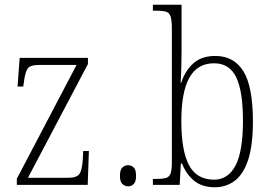

<svg xmlns="http://www.w3.org/2000/svg" viewBox="-20 -780 1138 810"><path d="M51 0V-26L303 -506H145Q107 -506 96.5 -490.5Q86 -475 81 -435L78 -415H54L63 -536H351V-510L98 -30H267Q304 -30 315 -46Q326 -62 329 -103L331 -143H355L350 0Z M521 6Q507 6 496.5 -3.5Q486 -13 486 -38Q486 -64 496.5 -73.5Q507 -83 521 -83Q534 -83 544 -73.5Q554 -64 554 -38Q554 -13 544 -3.5Q534 6 521 6Z M886 10Q833 10 799.5 -17Q766 -44 748 -90H743L738 0H625V-25H637Q665 -25 679.5 -29Q694 -33 699.5 -48Q705 -63 705 -94V-659Q705 -695 699.5 -711Q694 -727 679.5 -731Q665 -735 638 -735H625V-760H746V-564Q746 -537 745 -499Q744 -461 742 -430H744Q761 -482 796 -513Q831 -544 888 -544Q967 -544 1007 -479Q1047 -414 1047 -267Q1047 -167 1027 -106Q1007 -45 970.5 -17.5Q934 10 886 10ZM883 -22Q942 -22 973.5 -81.5Q1005 -141 1005 -270Q1005 -395 976.5 -454Q948 -513 883 -513Q813 -513 779 -452.5Q745 -392 745 -269Q745 -144 777.5 -83Q810 -22 883 -22Z"/></svg>

Font: Noto Serif Bengali Condensed ExtraLight
Style: Regular
Weight: 200
Width: 3
Designer: Juan Bruce, Universal Thirst, Indian Type Foundry and the Monotype Design Team.
Foundry: Monotype Imaging Inc.
Version: Version 2.003; ttfautohint (v1.8.4.7-5d5b)